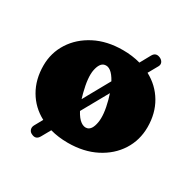

<svg xmlns="http://www.w3.org/2000/svg" viewBox="-142 -699 908 909"><g transform="rotate(30 312.0 -245.0)"><path d="M141.5 64Q129.5 59 125.5 47.2Q121.5 35.5 128 23L153 -22Q92.5 -54 58.8 -112Q25 -170 25 -246Q25 -315.5 61.5 -372.5Q98 -429.5 163.2 -463.2Q228.5 -497 315.5 -497Q366.5 -497 411.5 -484.5L442.5 -540.5Q456.5 -566 483.5 -553.5Q496 -547.5 500.5 -536.8Q505 -526 498.5 -514.5L469 -462Q530 -429.5 564 -371.8Q598 -314 598 -239Q598 -167.5 561.5 -110.2Q525 -53 459.5 -19.5Q394 14 307.5 14Q255.5 14 210.5 1.5L183 50.5Q168 77.5 141.5 64ZM253 -226Q257 -211.5 261 -198L341 -341.5Q308 -402.5 272.5 -392.5Q250 -386 241.5 -344.8Q233 -303.5 253 -226ZM353 -92Q376.5 -98.5 384.2 -142Q392 -185.5 372.5 -258Q368 -274.5 363 -289.5L282.5 -145.5Q299.5 -113.5 317.8 -100.5Q336 -87.5 353 -92Z"/></g></svg>

Font: Fraunces 9pt SuperSoft Black
Style: Regular
Weight: 900
Version: Version 1.000;[b76b70a41]